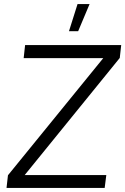

<svg xmlns="http://www.w3.org/2000/svg" viewBox="-20 -921 614 941"><path d="M493 0H12L19 -62L486 -636H96L103 -700H574L567 -637L101 -63H501ZM318 -768 360 -901H419L363 -768Z"/></svg>

Font: Kulim Park Light
Style: Italic
Weight: 300
Italic angle: -8°
Designer: Noponies / Dale Sattler
Foundry: Noponies
Version: Version 1.000; ttfautohint (v1.8.3)